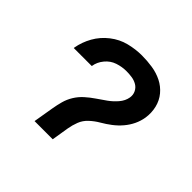

<svg xmlns="http://www.w3.org/2000/svg" viewBox="-134 -691 844 844"><g transform="rotate(45 288.0 -269.0)"><path d="M175 0H288L301 -80Q305 -104 314 -127.5Q323 -151 342.5 -169Q362 -187 384.5 -200Q407 -213 428 -229Q449 -245 466 -265Q483 -285 494 -308Q505 -331 509 -356Q514 -389 506.5 -420.5Q499 -452 479 -476Q459 -500 431 -514Q403 -528 370.5 -533Q338 -538 305 -538Q266 -538 226 -528Q186 -518 152 -491.5Q118 -465 97.5 -428.5Q77 -392 70 -352Q70 -350 70 -349H181L182 -350Q186 -377 205 -400Q224 -423 251 -432Q278 -441 305 -441Q323 -441 340 -438.5Q357 -436 371.5 -427.5Q386 -419 393.5 -403.5Q401 -388 398 -370Q394 -346 376.5 -325.5Q359 -305 338 -290Q317 -275 295.5 -260.5Q274 -246 254.5 -228.5Q235 -211 221.5 -189Q208 -167 201.5 -143Q195 -119 191 -95Z"/></g></svg>

Font: Iosevka Sparkle SmBdObl
Style: Regular
Weight: 600
Italic angle: -9°
Designer: Belleve Invis
Foundry: Belleve Invis
Version: Version 4.5.0; ttfautohint (v1.8.3)